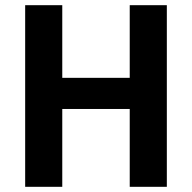

<svg xmlns="http://www.w3.org/2000/svg" viewBox="-20 -720 740 740"><path d="M77 -700H220V-420H480V-700H623V0H480V-300H220V0H77Z"/></svg>

Font: 
Style: 㨦
Weight: 700
Designer: A.Korolkova, Vitaly Kuzmin
Foundry: ParaType Ltd
Version: Version 2.000